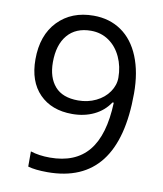

<svg xmlns="http://www.w3.org/2000/svg" viewBox="-83 -791 737 869"><g transform="rotate(10 286.0 -357.0)"><path d="M518.1 -409.2Q518.1 9.8 193.8 9.8Q137.2 9.8 104 0V-69.8Q143.1 -57.1 192.9 -57.1Q310.1 -57.1 369.9 -129.6Q429.7 -202.1 435.1 -352.1H429.2Q402.3 -311.5 357.9 -290.3Q313.5 -269 257.8 -269Q163.1 -269 107.4 -325.7Q51.8 -382.3 51.8 -483.9Q51.8 -595.2 114 -659.7Q176.3 -724.1 277.8 -724.1Q350.6 -724.1 405 -686.8Q459.5 -649.4 488.8 -577.9Q518.1 -506.3 518.1 -409.2ZM277.8 -654.8Q208 -654.8 169.9 -609.9Q131.8 -564.9 131.8 -484.9Q131.8 -414.6 167 -374.3Q202.1 -334 273.9 -334Q318.4 -334 355.7 -352.1Q393.1 -370.1 414.6 -401.4Q436 -432.6 436 -466.8Q436 -518.1 416 -561.5Q396 -605 360.1 -629.9Q324.2 -654.8 277.8 -654.8Z"/></g></svg>

Font: f06252833
Style: Regular
Weight: 400
Foundry: Ascender Corporation
Version: Version 1.10